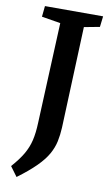

<svg xmlns="http://www.w3.org/2000/svg" viewBox="-101 -750 598 1034"><g transform="rotate(10 198.0 -233.5)"><path d="M155 -624 52 -641 58 -700H376L369 -641L284 -625L262 -71Q260 -31 252.5 4.5Q245 40 225.5 75Q206 110 167.5 148.5Q129 187 67 233L28 180Q67 136 88.5 99Q110 62 119.5 21.5Q129 -19 131 -76Z"/></g></svg>

Font: Literata 12pt SemiBold
Style: Italic
Weight: 600
Italic angle: -2°
Designer: Latin by Veronika Burian and Jose Scaglione. Greek by Irene Vlachou. Cyrillic by Vera Evstafieva
Foundry: TypeTogether
Version: Version 3.002